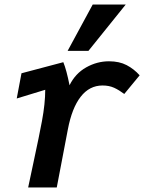

<svg xmlns="http://www.w3.org/2000/svg" viewBox="-20 -829 640 849"><path d="M126.5 -103.5Q155 -236 165.5 -293.5Q180 -371.5 180 -432L54 -393.5L75 -505L260 -554Q274 -520 287.5 -452Q313 -504 361 -531Q409 -558 462 -558Q507.5 -558 540 -541Q572.5 -524 597.5 -496L529.5 -413.5Q507 -430.5 484.8 -440.8Q462.5 -451 433.5 -451Q375.5 -451 336.8 -401.2Q298 -351.5 280 -256.5L231 0H104.5Q113 -42.5 126.5 -103.5ZM279 -604 390 -809H536L371 -604Z"/></svg>

Font: JuliaMono BoldItalic
Style: Regular
Weight: 700
Italic angle: -9°
Monospace: yes
Designer: cormullion
Foundry: corm
Version: Version 0.049; ttfautohint (v1.8.4)